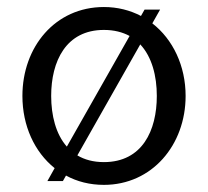

<svg xmlns="http://www.w3.org/2000/svg" viewBox="-20 -514 589 544"><path d="M411.6 -447.8 433.6 -486.8H389.6L379.4 -468.8C348.6 -484.9 313 -494.1 274.4 -494.1C136.2 -494.1 43.5 -380.9 43.5 -242.2C43.5 -157.7 77.6 -83.5 134.8 -37.6L114.3 -1H158.2L167 -16.6C198.2 0.5 234.4 9.8 274.4 9.8C410.6 9.8 505.9 -103 505.9 -242.2C505.9 -327.1 470.2 -402.3 411.6 -447.8ZM125 -242.2C125 -339.8 166.5 -429.2 274.4 -429.2C303.2 -429.2 327.1 -422.9 347.2 -412.1L169.4 -98.6C138.2 -133.8 125 -187 125 -242.2ZM274.4 -54.7C244.6 -54.7 219.7 -61.5 199.2 -73.7L377.4 -388.2C410.6 -352.5 424.3 -298.8 424.3 -242.2C424.3 -144.5 383.3 -54.7 274.4 -54.7Z"/></svg>

Font: HK Grotesk
Style: Regular
Weight: 400
Designer: Alfredo Marco Pradil and Stefan Peev
Foundry: Hanken Design Co.
Version: Version 1.045;PS 001.045;hotconv 1.0.88;makeotf.lib2.5.64775